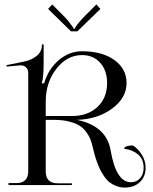

<svg xmlns="http://www.w3.org/2000/svg" viewBox="-20 -826 685 857"><path d="M325.2 -686H296.9L194.8 -786.1L212.9 -806.2L262.2 -756.8Q275.9 -743.2 287.1 -729.2Q298.3 -715.3 303.7 -707Q309.1 -698.7 309.1 -696.8H313Q313 -698.7 318.4 -707Q323.7 -715.3 335.2 -729Q346.7 -742.7 360.8 -756.8L410.2 -806.2L428.2 -786.1ZM184.1 -308.1H300.8Q371.6 -308.1 414.8 -348.4Q458 -388.7 458 -455.1Q458 -511.7 427.2 -545.9Q396.5 -580.1 346.2 -580.1Q279.3 -580.1 231.7 -519Q184.1 -458 184.1 -372.1ZM106 -62V-502Q106 -515.6 96.7 -524.9Q87.4 -534.2 72.8 -534.2H68.8L9.8 -528.8L8.8 -535.2L85.9 -550.8Q119.6 -557.1 143.3 -576.2Q167 -595.2 167 -624V-627.9H174.8V-547.9Q174.8 -481.4 167 -456.1V-454.1H176.8Q195.8 -517.6 242.2 -557.4Q288.6 -597.2 346.2 -597.2Q436 -597.2 490.5 -558.1Q544.9 -519 544.9 -455.1Q544.9 -389.2 480.7 -341.6Q416.5 -293.9 323.7 -291Q454.6 -263.7 473.6 -155.8Q498 -12.7 564 -12.7Q589.8 -12.7 605.5 -30.5Q621.1 -48.3 621.1 -77.1Q621.1 -115.2 596.7 -136.2Q572.3 -157.2 534.2 -162.1Q534.2 -168.9 544.9 -172.9Q555.7 -176.8 573.2 -176.8Q596.2 -162.6 613 -135.7Q629.9 -108.9 629.9 -77.1Q629.9 -37.6 604.2 -13.2Q578.6 11.2 537.1 11.2Q517.1 11.2 499.8 4.6Q482.4 -2 469.7 -11.7Q457 -21.5 445.8 -37.6Q434.6 -53.7 427.5 -67.9Q420.4 -82 413.1 -102.5Q405.8 -123 402.1 -136.7Q398.4 -150.4 393.6 -170.4Q388.7 -190.4 383.1 -205.1Q377.4 -219.7 364.7 -237.1Q352.1 -254.4 334.5 -265.4Q316.9 -276.4 287.8 -283.7Q258.8 -291 221.2 -291H184.1V-61Q184.1 -7.8 237.8 -7.8H300.8V0H18.1V-8.8H53.2Q106 -8.8 106 -62Z"/></svg>

Font: FoglihtenNo07calt
Style: Regular
Weight: 500
Designer: gluk (gluksza@wp.pl)
Foundry: gluk (gluksza@wp.pl)
Version: Version 0.844